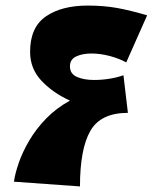

<svg xmlns="http://www.w3.org/2000/svg" viewBox="-20 -639 578 689"><path d="M267 30 30 13Q34 -16 47.5 -55Q61 -94 85.5 -135.5Q110 -177 146 -214Q182 -251 231 -278Q171 -305 129.5 -348.5Q88 -392 88 -453Q88 -541 144.5 -580Q201 -619 295 -619Q352 -619 399.5 -610.5Q447 -602 508 -584L433 -415Q408 -429 374 -438Q340 -447 308 -447Q276 -447 253.5 -436.5Q231 -426 231 -401Q231 -374 256 -363Q281 -352 318 -352Q345 -352 373 -356.5Q401 -361 423 -369L439 -234Q341 -234 304 -169Q267 -104 267 30Z"/></svg>

Font: Marhey ExtraBold
Style: Regular
Weight: 800
Designer: Nur Syamsi & Bustanul Arifin
Foundry: Namelatype
Version: Version 1.000; ttfautohint (v1.8.4.7-5d5b)